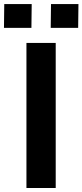

<svg xmlns="http://www.w3.org/2000/svg" viewBox="-51 -937 411 957"><path d="M80.8 -723H226.7V0H80.8ZM201.8 -798 203.2 -916.8H340L338.6 -798ZM-31.2 -798 -29.8 -916.8H107L105.6 -798Z"/></svg>

Font: Public Sans Thin
Style: Regular
Weight: 100
Designer: The Public Sans project authors (U.S. Web Design System). Libre Franklin designed by Pablo Impallari and Rodrigo Fuenzal
Version: Version 1.008